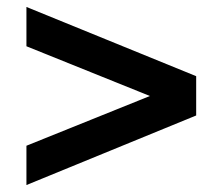

<svg xmlns="http://www.w3.org/2000/svg" viewBox="-20 -563 640 552"><path d="M56 -31V-144L411 -287L56 -430V-543L544 -344V-231Z"/></svg>

Font: Nunito Sans ExtraBold
Style: Regular
Weight: 800
Designer: Vernon Adams
Foundry: Vernon Adams
Version: Version 3.101; ttfautohint (v1.8.4.7-5d5b);gftools[0.9.27]